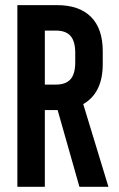

<svg xmlns="http://www.w3.org/2000/svg" viewBox="-20 -720 458 740"><path d="M286.1 0 202.1 -295.9H152.8V0H46.9V-700.2H200.2Q285.6 -700.2 330.8 -654.8Q376 -609.4 376 -522.9V-473.1Q376 -361.8 300.8 -318.8L397.9 0ZM152.8 -602.1V-394H195.8Q233.9 -394 252 -414.8Q270 -435.5 270 -480V-516.1Q270 -560.5 252 -581.3Q233.9 -602.1 195.8 -602.1Z"/></svg>

Font: BaseOne
Style: Regular
Weight: 400
Designer: Domenico Catapano
Foundry: Design by Basse
Version: Version 1.000;PS 001.001;hotconv 1.0.56